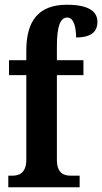

<svg xmlns="http://www.w3.org/2000/svg" viewBox="-20 -790 431 810"><path d="M15 0H316V-49H277C252 -49 220 -57 220 -116V-473H332V-536H220V-593C220 -679 234 -716 264 -716C294 -716 301 -667 301 -632C372 -632 391 -662 391 -698C391 -734 366 -770 262 -770C141 -770 91 -700 91 -577V-536H18V-473H91V-116C91 -57 56 -49 34 -49H15Z"/></svg>

Font: Noto Serif Bengali ExtraCondensed
Style: Regular
Weight: 400
Width: 2
Designer: Juan Bruce, Universal Thirst, Indian Type Foundry and the Monotype Design Team.
Foundry: Monotype Imaging Inc.
Version: Version 2.003